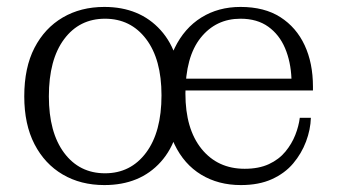

<svg xmlns="http://www.w3.org/2000/svg" viewBox="-20 -526 972 554"><path d="M281 8Q213 8 161 -22.5Q109 -53 79.5 -110Q50 -167 50 -248Q50 -331 79.5 -388Q109 -445 161 -475.5Q213 -506 281 -506Q383 -506 443.5 -439Q504 -372 504 -248Q504 -126 444 -59Q384 8 281 8ZM283 -26Q357 -26 401.5 -85.5Q446 -145 446 -251Q446 -355 401.5 -413.5Q357 -472 283 -472Q209 -472 165 -413Q121 -354 121 -248Q121 -144 165 -85Q209 -26 283 -26ZM675 8Q610 8 560.5 -22Q511 -52 483.5 -109.5Q456 -167 456 -247Q456 -330 484 -387.5Q512 -445 561 -475.5Q610 -506 674 -506V-472Q603 -472 559 -417Q515 -362 515 -256Q515 -154 561.5 -96.5Q608 -39 686 -39Q727 -39 756 -52.5Q785 -66 803.5 -88.5Q822 -111 832 -136.5Q842 -162 845 -186H877Q876 -152 863 -117.5Q850 -83 826 -54.5Q802 -26 764.5 -9Q727 8 675 8ZM486 -265V-299H821L883 -276V-265ZM821 -299Q819 -348 802.5 -387Q786 -426 754 -449Q722 -472 674 -472V-506Q743 -506 789 -476.5Q835 -447 859 -395.5Q883 -344 883 -276Z"/></svg>

Font: Montagu Slab 144pt Light
Style: Regular
Weight: 300
Designer: Florian Karsten
Foundry: Florian Karsten
Version: Version 1.000